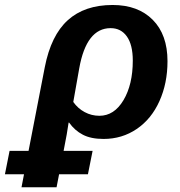

<svg xmlns="http://www.w3.org/2000/svg" viewBox="-111 -559 736 786"><path d="M-71.8 58.6H5.9L72.3 -283.7Q97.7 -414.1 166.5 -476.3Q235.4 -538.6 350.1 -538.6Q454.1 -538.6 514.4 -477.8Q574.7 -417 574.7 -308.6Q574.7 -218.3 541.7 -145Q508.8 -71.8 448.7 -31Q388.7 9.8 313 9.8Q261.2 9.8 228 -7.6Q194.8 -24.9 171.9 -57.1H169.9Q164.6 -17.6 149.4 58.6H268.1L249 154.3H130.9L120.6 207.5H-22.9L-12.7 154.3H-90.8ZM341.8 -443.8Q242.7 -443.8 213.4 -279.3L189 -141.6Q207.5 -115.2 235.6 -100.1Q263.7 -85 295.9 -85Q356.4 -85 394.5 -148.9Q432.6 -212.9 432.6 -311Q432.6 -375.5 408.4 -409.7Q384.3 -443.8 341.8 -443.8Z"/></svg>

Font: Liberation Sans
Style: Bold Italic
Weight: 700
Italic angle: -12°
Designer: Steve Matteson
Foundry: Ascender Corporation
Version: Version 2.1.5